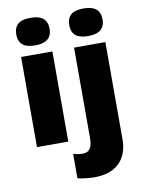

<svg xmlns="http://www.w3.org/2000/svg" viewBox="-106 -848 863 1160"><g transform="rotate(-10 325.0 -268.0)"><path d="M163 -776C107 -776 62 -759 62 -691C62 -625 107 -607 163 -607C219 -607 266 -625 266 -691C266 -759 219 -776 163 -776ZM387 -691C387 -625 432 -607 488 -607C544 -607 591 -625 591 -691C591 -759 544 -776 488 -776C432 -776 387 -759 387 -691ZM259 -553H67V0H259ZM378 240C531 240 584 145 584 45V-553H392V4C392 71 365 87 334 87C312 87 296 84 275 78V228C301 235 348 240 378 240Z"/></g></svg>

Font: Noto Sans UI Black
Style: Regular
Weight: 900
Designer: Monotype Design Team
Foundry: Monotype Imaging Inc.
Version: Version 1.901